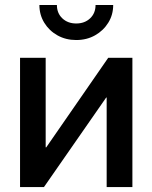

<svg xmlns="http://www.w3.org/2000/svg" viewBox="-20 -756 616 776"><path d="M515.1 0H411.1V-361.8H409.2L157.7 0H61V-522.5H164.6V-160.6H167L417.5 -522.5H515.1ZM288.1 -594.2Q246.1 -594.2 212.4 -613Q178.7 -631.8 158.9 -664.1Q139.2 -696.3 139.2 -735.8H210Q210 -702.6 231.9 -681.9Q253.9 -661.1 288.1 -661.1Q322.3 -661.1 344.2 -681.9Q366.2 -702.6 366.2 -735.8H437.5Q437.5 -696.3 417.7 -664.3Q397.9 -632.3 364.3 -613.3Q330.6 -594.2 288.1 -594.2Z"/></svg>

Font: Inter 28pt Medium
Style: Regular
Weight: 500
Designer: Rasmus Andersson
Foundry: rsms
Version: Version 4.001;git-66647c0bb